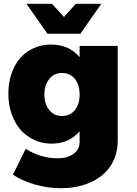

<svg xmlns="http://www.w3.org/2000/svg" viewBox="-20 -785 721 1008"><path d="M598 -544H398V-485C361 -529 311 -551 248 -551C205 -551 166 -540 132 -519C98 -498 72 -468 53 -429C34 -390 24 -345 24 -294C24 -242 34 -196 54 -156C73 -116 100 -85 135 -64C169 -42 208 -31 252 -31C313 -31 362 -53 398 -96V-41C398 -14 388 7 367 22C346 38 318 46 282 46C253 46 224 42 195 33C166 24 139 12 115 -4L48 132C79 153 117 170 161 183C205 196 251 203 299 203C358 203 411 193 456 172C501 152 536 123 561 85C586 47 598 3 598 -47ZM373 -207C356 -186 333 -176 305 -176C278 -176 256 -186 239 -207C222 -228 213 -255 213 -288C213 -322 222 -350 239 -371C256 -392 278 -402 305 -402C333 -402 356 -392 373 -371C390 -350 398 -323 398 -288C398 -255 390 -228 373 -207ZM378 -765 316 -696 253 -765H119L229 -608H402L512 -765Z"/></svg>

Font: Argentum Sans ExtraBold
Style: Regular
Weight: 800
Designer: Julieta Ulanovsky
Foundry: Julieta Ulanovsky
Version: Version 5.001;February 15, 2019;FontCreator 11.5.0.2425 64-b